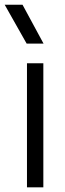

<svg xmlns="http://www.w3.org/2000/svg" viewBox="-42 -800 279 820"><path d="M73.2 0V-529.8H143.1V0ZM-22 -779.8H54.2L144 -613.8H71.8Z"/></svg>

Font: Cooper Hewitt
Style: Book
Weight: 705
Designer: Village Type and Design LLC
Foundry: Cooper Hewitt Smithsonian Design Museum
Version: 1.000